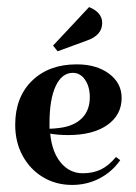

<svg xmlns="http://www.w3.org/2000/svg" viewBox="-20 -514 385 543"><path d="M308 -70 320 -61Q297 -28 261.5 -9.5Q226 9 184 9Q138 9 101.5 -13Q65 -35 44 -73.5Q23 -112 23 -161Q23 -239 70.5 -285.5Q118 -332 197 -332Q253 -332 288.5 -305.5Q324 -279 324 -237Q324 -189 283.5 -160.5Q243 -132 173 -132Q145 -132 122 -136Q127 -84 152 -54Q177 -24 214 -24Q243 -24 265 -34.5Q287 -45 308 -70ZM120 -166V-150Q131 -150 147 -152Q189 -157 211.5 -179.5Q234 -202 234 -239Q234 -269 220.5 -288.5Q207 -308 186 -308Q155 -308 137.5 -270.5Q120 -233 120 -166ZM269 -449Q269 -414 225 -399L143 -369L130 -385L232 -494Q269 -479 269 -449Z"/></svg>

Font: Katibeh
Style: Regular
Weight: 400
Designer: Arabic design by Kourosh Beigpour, Latin design by Eduardo Tunni, engineering by Lasse Fister
Version: Version 1.000